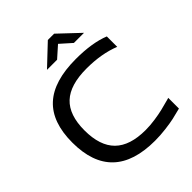

<svg xmlns="http://www.w3.org/2000/svg" viewBox="-244 -1015 1160 1160"><g transform="rotate(-45 335.5 -435.5)"><path d="M636.2 -554.2Q539.6 -592.8 412.1 -592.8Q272 -592.8 205.6 -530.5Q139.2 -468.3 139.2 -336.9Q139.2 -205.1 204.1 -141.1Q269 -77.1 401.9 -77.1Q441.4 -77.1 483.4 -83.3Q525.4 -89.4 554 -96.4Q582.5 -103.5 622.6 -114.3Q631.8 -116.7 636.2 -118.2V-26.9Q593.8 -15.6 565.2 -9.3Q536.6 -2.9 489.7 2.9Q442.9 8.8 397 8.8Q35.2 8.8 35.2 -336.9Q35.2 -510.3 127 -594.7Q218.8 -679.2 407.2 -679.2Q546.4 -679.2 636.2 -643.1ZM237.8 -755.9 369.1 -879.9H422.9L554.2 -755.9H467.8L396 -819.8L324.2 -755.9Z"/></g></svg>

Font: LT Wave
Style: Regular
Weight: 400
Designer: Daniel Lyons
Version: Version 2.5 (Glyphs App)